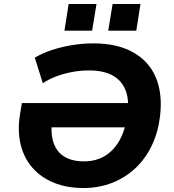

<svg xmlns="http://www.w3.org/2000/svg" viewBox="-20 -934 874 965"><path d="M399 11Q316 11 251 -15.5Q186 -42 143 -91Q100 -140 83.5 -209Q67 -278 81 -362L90 -416H691L673 -294H187L245 -352Q232 -276 246.5 -225Q261 -174 300.5 -148.5Q340 -123 402 -123Q465 -123 511.5 -153Q558 -183 586 -238.5Q614 -294 621 -368Q630 -437 609.5 -484.5Q589 -532 543.5 -556Q498 -580 428 -580Q385 -580 344.5 -572.5Q304 -565 266.5 -551.5Q229 -538 195 -516L155 -644Q191 -666 239 -682Q287 -698 341 -707Q395 -716 449 -716Q568 -716 647.5 -672Q727 -628 762 -547.5Q797 -467 785 -355Q776 -274 745 -207Q714 -140 663.5 -91.5Q613 -43 546 -16Q479 11 399 11ZM524 -780 546 -914H686L665 -780ZM304 -780 325 -914H465L443 -780Z"/></svg>

Font: Nunito Sans 8pt ExtraBold
Style: Italic
Weight: 800
Italic angle: -9°
Version: Version 3.101;gftools[0.9.27]